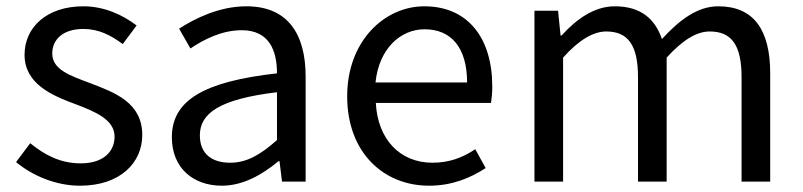

<svg xmlns="http://www.w3.org/2000/svg" viewBox="-20 -577 2552 610"><path d="M234 13C362 13 432 -60 432 -148C432 -251 345 -283 266 -313C205 -336 146 -355 146 -407C146 -449 177 -485 245 -485C294 -485 332 -465 370 -437L414 -496C371 -529 312 -557 245 -557C127 -557 58 -489 58 -403C58 -311 144 -274 220 -246C280 -223 344 -198 344 -143C344 -96 309 -58 237 -58C172 -58 123 -84 76 -122L31 -62C83 -19 157 13 234 13Z M685 13C752 13 813 -22 865 -65H868L876 0H951V-334C951 -468 895 -557 763 -557C676 -557 599 -518 549 -486L585 -423C628 -452 685 -481 748 -481C837 -481 860 -414 860 -344C629 -318 526 -259 526 -141C526 -43 594 13 685 13ZM711 -60C657 -60 615 -85 615 -147C615 -217 677 -262 860 -284V-132C807 -85 764 -60 711 -60Z M1343 13C1417 13 1475 -12 1523 -43L1490 -103C1450 -76 1407 -60 1354 -60C1251 -60 1180 -134 1174 -250H1540C1542 -263 1544 -282 1544 -302C1544 -457 1466 -557 1328 -557C1202 -557 1083 -447 1083 -271C1083 -92 1199 13 1343 13ZM1173 -315C1184 -422 1252 -484 1329 -484C1414 -484 1464 -425 1464 -315Z M1678 0H1769V-394C1819 -450 1865 -477 1906 -477C1975 -477 2007 -434 2007 -332V0H2098V-394C2149 -450 2193 -477 2235 -477C2304 -477 2336 -434 2336 -332V0H2427V-344C2427 -483 2374 -557 2262 -557C2196 -557 2139 -514 2083 -453C2061 -517 2016 -557 1933 -557C1868 -557 1811 -516 1764 -464H1761L1753 -543H1678Z"/></svg>

Font: Source Han Sans CN Regular
Style: Regular
Weight: 400
Designer: Ryoko NISHIZUKA (kana & ideographs); Paul D. Hunt (Latin, Greek & Cyrillic); Wenlong ZHANG (bopomofo); Sandoll Communica
Foundry: Adobe Systems Incorporated
Version: Version 1.004;PS 1.004;hotconv 1.0.82;makeotf.lib2.5.63406